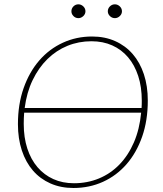

<svg xmlns="http://www.w3.org/2000/svg" viewBox="-20 -884 772 910"><path d="M65 0ZM680.5 -407.5Q680.5 -313 653.8 -236.5Q627 -160 579.8 -105.8Q532.5 -51.5 468 -22.2Q403.5 7 328 7Q268 7 219.2 -14.5Q170.5 -36 136.2 -75.5Q102 -115 83.5 -171Q65 -227 65 -295.5Q65 -390 92 -466.5Q119 -543 166.2 -597.5Q213.5 -652 277.8 -681.5Q342 -711 416.5 -711Q477 -711 525.8 -689.2Q574.5 -667.5 609 -627.8Q643.5 -588 662 -532Q680.5 -476 680.5 -407.5ZM330.5 -15.5Q394 -15.5 449 -38.2Q504 -61 546 -104.2Q588 -147.5 614.8 -209.5Q641.5 -271.5 649 -350H94.5Q93.5 -337 93 -323.8Q92.5 -310.5 92.5 -297Q92.5 -232 109.5 -180Q126.5 -128 157.8 -91.5Q189 -55 232.8 -35.2Q276.5 -15.5 330.5 -15.5ZM652 -407Q652 -472 635 -524Q618 -576 587 -612.5Q556 -649 512 -668.8Q468 -688.5 413.5 -688.5Q353 -688.5 299.8 -666.8Q246.5 -645 204.8 -604Q163 -563 134.8 -504.5Q106.5 -446 97 -372H651Q651.5 -380.5 651.8 -389.2Q652 -398 652 -407ZM385 -830.5Q385 -817.5 374.8 -807.8Q364.5 -798 351.5 -798Q338 -798 328.2 -807.8Q318.5 -817.5 318.5 -830.5Q318.5 -844 328.2 -853.8Q338 -863.5 351.5 -863.5Q364.5 -863.5 374.8 -853.8Q385 -844 385 -830.5ZM558 -830.5Q558 -817.5 547.8 -807.8Q537.5 -798 524.5 -798Q511 -798 501 -807.8Q491 -817.5 491 -830.5Q491 -844 501 -853.8Q511 -863.5 524.5 -863.5Q537.5 -863.5 547.8 -853.8Q558 -844 558 -830.5Z"/></svg>

Font: Lato Thin
Style: Italic
Weight: 200
Italic angle: -7°
Designer: Lukasz Dziedzic
Foundry: tyPoland Lukasz Dziedzic
Version: Version 2.007; 2014-02-27